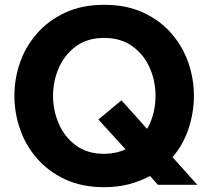

<svg xmlns="http://www.w3.org/2000/svg" viewBox="-20 -770 866 800"><path d="M414 10Q322 10 252 -22.5Q182 -55 134.5 -109.5Q87 -164 63.5 -232Q40 -300 40 -371Q40 -442 63.5 -509.5Q87 -577 134.5 -631Q182 -685 252 -717.5Q322 -750 414 -750Q507 -750 577 -717.5Q647 -685 694 -631Q741 -577 764.5 -509.5Q788 -442 788 -371Q788 -302 766 -235Q744 -168 699 -115L802 0H638L605 -37Q565 -15 517.5 -2.5Q470 10 414 10ZM414 -129Q463 -129 503 -148L390 -272L486 -352L593 -233Q628 -294 628 -371Q628 -432 604 -487Q580 -542 532 -577Q484 -612 414 -612Q344 -612 296.5 -577Q249 -542 225 -487Q201 -432 201 -371Q201 -310 225 -254.5Q249 -199 296.5 -164Q344 -129 414 -129Z"/></svg>

Font: Be Vietnam Pro
Style: Bold
Weight: 700
Designer: Lam Bao, Tony Le, Vietanh Nguyen
Foundry: Yellow Type Foundry
Version: Version 1.002; ttfautohint (v1.8.3)